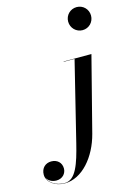

<svg xmlns="http://www.w3.org/2000/svg" viewBox="-371 -836 825 1171"><g transform="rotate(-15 41.0 -250.0)"><path d="M162 -687.5C162 -647 194 -614.5 234.5 -614.5C275 -614.5 306.5 -647 306.5 -687.5C306.5 -728 275 -760 234.5 -760C194 -760 162 -728 162 -687.5ZM248 -460H72.5V-458H141L17.5 43.5C-12 162 -42 258 -112 258C-165 258 -209 231 -219.5 193.5C-210.5 215.5 -185.5 230 -157 230C-117.5 230 -94.5 201 -94.5 170.5C-94.5 133 -121.5 109 -159 109C-194.5 109 -223.5 133.5 -223.5 176C-223.5 223.5 -173.5 260 -112 260C-2 260 91.5 148.5 127 11.5Z"/></g></svg>

Font: Bodoni* 96pt Medium
Style: Italic
Weight: 500
Italic angle: -13°
Version: Version 2.3